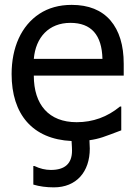

<svg xmlns="http://www.w3.org/2000/svg" viewBox="-20 -581 566 807"><path d="M500 -313C500 -390.6 481.4 -451.7 444.3 -495.1C406.7 -538.6 352.5 -560.5 281.2 -560.5C229 -560.5 183.6 -547.9 145.5 -522.9C69.3 -472.7 28.8 -381.3 28.8 -269.5C28.8 -101.1 116.2 3.9 280.8 11.7C282.2 32.2 282.7 45.9 282.7 52.2C282.7 106.4 252.9 133.3 193.8 133.3C170.9 133.3 147.9 127.9 124.5 116.7H120.1V194.8C146 202.6 174.8 206.5 206.5 206.5C300.8 206.5 357.4 141.6 357.4 43.5C357.4 34.2 356.9 22.5 356 8.3C375 5.9 393.6 1.5 411.6 -4.4C429.2 -10.3 455.1 -20 489.7 -33.2V-133.3H484.4C431.2 -89.4 370.6 -67.4 302.2 -67.4C185.5 -67.4 122.1 -140.6 122.1 -263.2H500ZM122.1 -333.5C129.9 -424.3 185.5 -484.9 275.9 -484.9C363.3 -484.9 408.2 -434.6 410.6 -333.5Z"/></svg>

Font: SG Kara SemiBold
Style: Regular
Weight: 400
Designer: Damoon Khanjanzadeh
Version: Version 1.000